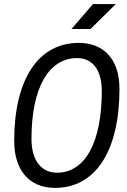

<svg xmlns="http://www.w3.org/2000/svg" viewBox="-20 -914 626 944"><path d="M250.5 9.8C449.7 9.8 567.4 -171.4 567.4 -477.5C567.4 -619.6 493.2 -703.1 367.2 -703.1C168 -703.1 49.8 -523.9 49.8 -221.2C49.8 -76.2 124.5 9.8 250.5 9.8ZM260.3 -64.9C181.6 -64.9 134.8 -126.5 134.8 -231.4C134.8 -481 218.3 -628.4 359.9 -628.4C436 -628.4 480.5 -568.4 480.5 -467.3C480.5 -214.4 398.9 -64.9 260.3 -64.9ZM331.5 -771.5H425.3L549.3 -894H437Z"/></svg>

Font: Cascadia Mono SemiLight
Style: Italic
Weight: 350
Italic angle: -10°
Monospace: yes
Designer: Aaron Bell
Foundry: Saja Typeworks
Version: Version 2404.023